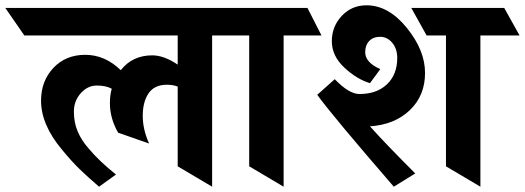

<svg xmlns="http://www.w3.org/2000/svg" viewBox="-112 -705 1982 725"><path d="M303 -316Q303 -346 310 -370Q288 -382 253.5 -382Q219 -382 193 -353Q167 -324 167 -283.5Q167 -243 181 -209.5Q195 -176 222 -145Q264 -95 326 -46L262 0Q219 -37 189 -66Q159 -95 122 -140Q43 -234 43 -325Q43 -399 89.5 -448.5Q136 -498 210 -498Q284 -498 344 -440Q388 -496 463 -496Q507 -496 559 -461V-571H-20L-92 -675H779L851 -571H689V0L559 -77V-378Q542 -385 518 -385Q471 -385 449 -352.5Q427 -320 427 -268Q427 -216 451 -163L334 -204Q303 -258 303 -316Z M959 -571V0L829 -77V-571H735L682 -675H1049L1102 -571Z M1245 -350Q1311 -350 1349.5 -387Q1388 -424 1388 -486Q1388 -521 1369 -543.5Q1350 -566 1323.5 -566Q1297 -566 1282 -550Q1267 -534 1267 -508Q1267 -469 1324 -444L1285 -391Q1235 -406 1188 -450Q1141 -494 1141 -549.5Q1141 -605 1178.5 -645Q1216 -685 1272 -685Q1355 -685 1424 -600Q1493 -515 1493 -429.5Q1493 -344 1435.5 -289Q1378 -234 1285 -228Q1342 -164 1456 -50L1375 0Q1138 -274 1086 -347L1152 -406Q1206 -350 1245 -350ZM1702 -571V0L1572 -77V-571H1499L1441 -675H1792L1850 -571Z"/></svg>

Font: Halant
Style: Bold
Weight: 700
Designer: Hitesh Malaviya (Devanagari), Satya Rajpurohit (Latin)
Foundry: Indian Type Foundry
Version: Version 1.101;PS 1.0;hotconv 1.0.78;makeotf.lib2.5.61930; tt